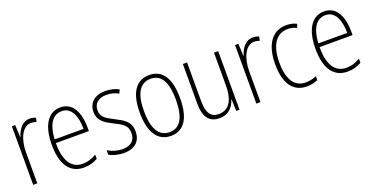

<svg xmlns="http://www.w3.org/2000/svg" viewBox="-26 -1079 3158 1629"><g transform="rotate(-20 1553.0 -264.5)"><path d="M238 -538C169 -538 132 -477 114 -420H111L106 -529H76V0H113V-283C113 -393 157 -500 237 -500C255 -500 272 -496 285 -491L293 -527C276 -535 257 -538 238 -538Z M516 -539C398 -539 340 -427 340 -263C340 -98 400 10 532 10C581 10 621 -2 658 -23V-61C614 -35 578 -24 534 -24C430 -24 377 -110 378 -267H676V-300C676 -428 631 -539 516 -539ZM516 -505C603 -505 640 -415 640 -300H379C386 -437 437 -505 516 -505Z M1048 -130C1048 -220 989 -249 916 -287C845 -323 805 -346 805 -407C805 -471 850 -505 920 -505C958 -505 999 -495 1027 -477L1043 -510C1010 -528 968 -539 921 -539C822 -539 768 -484 768 -407C768 -323 824 -292 900 -254C969 -219 1010 -196 1010 -130C1010 -64 973 -25 893 -25C845 -25 798 -40 762 -63V-22C791 -6 837 10 893 10C996 10 1048 -44 1048 -130Z M1499 -265C1499 -433 1445 -539 1319 -539C1197 -539 1135 -442 1135 -266C1135 -90 1198 10 1318 10C1439 10 1499 -89 1499 -265ZM1173 -266C1173 -419 1219 -505 1319 -505C1422 -505 1461 -411 1461 -266C1461 -108 1416 -24 1318 -24C1219 -24 1173 -112 1173 -266Z M1939 -529H1901V-233C1901 -91 1849 -25 1761 -25C1694 -25 1658 -71 1658 -178V-529H1620V-170C1620 -51 1664 10 1757 10C1843 10 1884 -46 1903 -104H1906L1909 0H1939Z M2253 -538C2184 -538 2147 -477 2129 -420H2126L2121 -529H2091V0H2128V-283C2128 -393 2172 -500 2252 -500C2270 -500 2287 -496 2300 -491L2308 -527C2291 -535 2272 -538 2253 -538Z M2545 10C2581 10 2618 2 2645 -11V-46C2615 -33 2581 -25 2548 -25C2439 -25 2393 -120 2393 -260C2393 -418 2454 -504 2556 -504C2583 -504 2611 -498 2636 -485L2648 -518C2621 -532 2591 -539 2555 -539C2430 -539 2355 -437 2355 -259C2355 -93 2416 10 2545 10Z M2897 -539C2779 -539 2721 -427 2721 -263C2721 -98 2781 10 2913 10C2962 10 3002 -2 3039 -23V-61C2995 -35 2959 -24 2915 -24C2811 -24 2758 -110 2759 -267H3057V-300C3057 -428 3012 -539 2897 -539ZM2897 -505C2984 -505 3021 -415 3021 -300H2760C2767 -437 2818 -505 2897 -505Z"/></g></svg>

Font: Noto Sans Gurmukhi UI Condensed ExtraLight
Style: Regular
Weight: 200
Width: 3
Designer: Jelle Bosma - Monotype Design Team
Foundry: Monotype Imaging Inc.
Version: Version 2.004